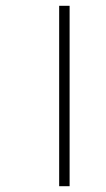

<svg xmlns="http://www.w3.org/2000/svg" viewBox="-20 -642 365 662"><path d="M184 0H220V-622H184Z"/></svg>

Font: Noto Sans Gurmukhi UI ExtraCondensed ExtraLight
Style: Regular
Weight: 200
Width: 2
Designer: Jelle Bosma - Monotype Design Team
Foundry: Monotype Imaging Inc.
Version: Version 2.004